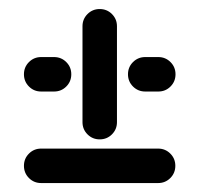

<svg xmlns="http://www.w3.org/2000/svg" viewBox="-20 -460 441 425"><path d="M33 -93Q33 -108.9 44.1 -120Q55.2 -131.1 71.1 -131.1H330Q345.9 -131.1 357 -120Q368.1 -108.9 368.1 -93Q368.1 -77 357 -65.9Q345.9 -54.8 330 -54.8H71.1Q55.2 -54.8 44.1 -65.9Q33 -77 33 -93ZM33 -295.6Q33 -311.5 44.1 -322.6Q55.2 -333.7 71.1 -333.7H99.6Q115.6 -333.7 126.7 -322.6Q137.8 -311.5 137.8 -295.6Q137.8 -279.6 126.7 -268.5Q115.6 -257.4 99.6 -257.4H71.1Q55.2 -257.4 44.1 -268.5Q33 -279.6 33 -295.6ZM200.7 -151.5Q184.8 -151.5 173.7 -162.6Q162.6 -173.7 162.6 -189.6V-401.9Q162.6 -417.8 173.7 -428.9Q184.8 -440 200.7 -440Q216.7 -440 227.8 -428.9Q238.9 -417.8 238.9 -401.9V-189.6Q238.9 -173.7 227.8 -162.6Q216.7 -151.5 200.7 -151.5ZM263.3 -295.6Q263.3 -311.5 274.4 -322.6Q285.6 -333.7 301.5 -333.7H330.4Q346.3 -333.7 357.4 -322.6Q368.5 -311.5 368.5 -295.6Q368.5 -279.6 357.4 -268.5Q346.3 -257.4 330.4 -257.4H301.5Q285.6 -257.4 274.4 -268.5Q263.3 -279.6 263.3 -295.6Z"/></svg>

Font: 26F Galaxy Hebrew
Style: Bold
Weight: 700
Designer: C₂₉H₂₅N₃O₅
Version: Version 1.000